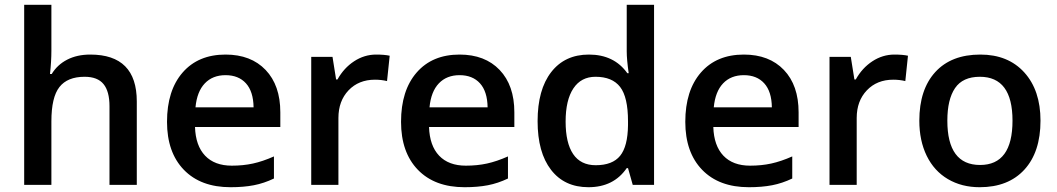

<svg xmlns="http://www.w3.org/2000/svg" viewBox="-20 -780 4459 810"><path d="M557.1 0H441.9V-332Q441.9 -394.5 416.7 -425.3Q391.6 -456.1 336.9 -456.1Q264.6 -456.1 230.7 -412.8Q196.8 -369.6 196.8 -268.1V0H82V-759.8H196.8V-566.9Q196.8 -520.5 190.9 -467.8H198.2Q221.7 -506.8 263.4 -528.3Q305.2 -549.8 360.8 -549.8Q557.1 -549.8 557.1 -352.1Z M952.6 9.8Q826.7 9.8 755.6 -63.7Q684.6 -137.2 684.6 -266.1Q684.6 -398.4 750.5 -474.1Q816.4 -549.8 931.6 -549.8Q1038.6 -549.8 1100.6 -484.9Q1162.6 -419.9 1162.6 -306.2V-244.1H802.7Q805.2 -165.5 845.2 -123.3Q885.3 -81.1 958 -81.1Q1005.9 -81.1 1047.1 -90.1Q1088.4 -99.1 1135.7 -120.1V-26.9Q1093.8 -6.8 1050.8 1.5Q1007.8 9.8 952.6 9.8ZM931.6 -462.9Q877 -462.9 844 -428.2Q811 -393.6 804.7 -327.1H1049.8Q1048.8 -394 1017.6 -428.5Q986.3 -462.9 931.6 -462.9Z M1566.9 -549.8Q1601.6 -549.8 1624 -544.9L1612.8 -438Q1588.4 -443.8 1562 -443.8Q1493.2 -443.8 1450.4 -398.9Q1407.7 -354 1407.7 -282.2V0H1293V-540H1382.8L1397.9 -444.8H1403.8Q1430.7 -493.2 1473.9 -521.5Q1517.1 -549.8 1566.9 -549.8Z M1939.9 9.8Q1814 9.8 1742.9 -63.7Q1671.9 -137.2 1671.9 -266.1Q1671.9 -398.4 1737.8 -474.1Q1803.7 -549.8 1918.9 -549.8Q2025.9 -549.8 2087.9 -484.9Q2149.9 -419.9 2149.9 -306.2V-244.1H1790Q1792.5 -165.5 1832.5 -123.3Q1872.6 -81.1 1945.3 -81.1Q1993.2 -81.1 2034.4 -90.1Q2075.7 -99.1 2123 -120.1V-26.9Q2081.1 -6.8 2038.1 1.5Q1995.1 9.8 1939.9 9.8ZM1918.9 -462.9Q1864.3 -462.9 1831.3 -428.2Q1798.3 -393.6 1792 -327.1H2037.1Q2036.1 -394 2004.9 -428.5Q1973.6 -462.9 1918.9 -462.9Z M2462.4 9.8Q2361.3 9.8 2304.7 -63.5Q2248 -136.7 2248 -269Q2248 -401.9 2305.4 -475.8Q2362.8 -549.8 2464.4 -549.8Q2570.8 -549.8 2626.5 -471.2H2632.3Q2624 -529.3 2624 -563V-759.8H2739.3V0H2649.4L2629.4 -70.8H2624Q2568.8 9.8 2462.4 9.8ZM2493.2 -83Q2564 -83 2596.2 -122.8Q2628.4 -162.6 2629.4 -252V-268.1Q2629.4 -370.1 2596.2 -413.1Q2563 -456.1 2492.2 -456.1Q2431.6 -456.1 2398.9 -407Q2366.2 -357.9 2366.2 -267.1Q2366.2 -177.2 2397.9 -130.1Q2429.7 -83 2493.2 -83Z M3139.2 9.8Q3013.2 9.8 2942.1 -63.7Q2871.1 -137.2 2871.1 -266.1Q2871.1 -398.4 2937 -474.1Q3002.9 -549.8 3118.2 -549.8Q3225.1 -549.8 3287.1 -484.9Q3349.1 -419.9 3349.1 -306.2V-244.1H2989.3Q2991.7 -165.5 3031.7 -123.3Q3071.8 -81.1 3144.5 -81.1Q3192.4 -81.1 3233.6 -90.1Q3274.9 -99.1 3322.3 -120.1V-26.9Q3280.3 -6.8 3237.3 1.5Q3194.3 9.8 3139.2 9.8ZM3118.2 -462.9Q3063.5 -462.9 3030.5 -428.2Q2997.6 -393.6 2991.2 -327.1H3236.3Q3235.4 -394 3204.1 -428.5Q3172.9 -462.9 3118.2 -462.9Z M3753.4 -549.8Q3788.1 -549.8 3810.5 -544.9L3799.3 -438Q3774.9 -443.8 3748.5 -443.8Q3679.7 -443.8 3637 -398.9Q3594.2 -354 3594.2 -282.2V0H3479.5V-540H3569.3L3584.5 -444.8H3590.3Q3617.2 -493.2 3660.4 -521.5Q3703.6 -549.8 3753.4 -549.8Z M4369.6 -271Q4369.6 -138.7 4301.8 -64.5Q4233.9 9.8 4112.8 9.8Q4037.1 9.8 3979 -24.4Q3920.9 -58.6 3889.6 -122.6Q3858.4 -186.5 3858.4 -271Q3858.4 -402.3 3925.8 -476.1Q3993.2 -549.8 4115.7 -549.8Q4232.9 -549.8 4301.3 -474.4Q4369.6 -398.9 4369.6 -271ZM3976.6 -271Q3976.6 -84 4114.7 -84Q4251.5 -84 4251.5 -271Q4251.5 -456.1 4113.8 -456.1Q4041.5 -456.1 4009 -408.2Q3976.6 -360.4 3976.6 -271Z"/></svg>

Font: Sahel SemiBold FD
Style: SemiBold-FD
Weight: 600
Foundry: Saber Rastikerdar (saber.rastikerdar@gmail.com)
Version: Version 3.3.0